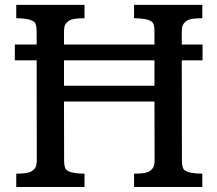

<svg xmlns="http://www.w3.org/2000/svg" viewBox="-20 -752 874 772"><path d="M45.4 -53.7Q91.8 -53.7 106 -62.7Q120.1 -71.8 124 -82Q127.9 -92.3 127.9 -106.9L127.4 -509.3H39.6V-572.8H127.4V-625.5Q127.4 -657.2 116.2 -665Q97.2 -678.7 45.4 -678.7V-732.4H319.8V-678.7Q273.4 -678.7 259.3 -669.7Q245.1 -660.6 241.2 -650.4Q237.3 -640.1 237.3 -625.5V-572.8H601.1V-625.5Q601.1 -657.2 589.8 -665Q570.8 -678.7 519 -678.7V-732.4H793.5V-678.7Q747.1 -678.7 732.9 -669.7Q718.8 -660.6 714.8 -650.4Q710.9 -640.1 710.9 -625.5V-572.8H794.4V-509.3H710.9L711.4 -106.9Q711.4 -75.2 722.7 -67.4Q741.7 -53.7 793.5 -53.7V0H519V-53.7Q565.4 -53.7 579.6 -62.7Q593.8 -71.8 597.7 -82Q601.6 -92.3 601.6 -106.9L601.1 -343.8H237.3L237.8 -106.9Q237.8 -75.2 249 -67.4Q268.1 -53.7 319.8 -53.7V0H45.4ZM601.1 -407.2V-509.3H237.3V-407.2Z"/></svg>

Font: Arbutus Slab
Style: Regular
Weight: 400
Version: Version 1.002; ttfautohint (v0.92) -l 10 -r 16 -G 200 -x 7 -